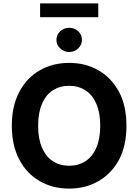

<svg xmlns="http://www.w3.org/2000/svg" viewBox="-20 -1111 822 1141"><path d="M731.4 -363.8Q731.4 -244.1 687 -161.1Q642.1 -78.6 564.5 -34.2Q487.3 9.8 391.1 9.8Q293.9 9.8 216.8 -34.2Q139.6 -78.1 95.2 -161.6Q50.3 -245.6 50.3 -363.8Q50.3 -481.9 95.2 -565.9Q139.6 -649.4 216.8 -693.4Q293.9 -737.3 391.1 -737.3Q487.3 -737.3 564.5 -693.4Q641.6 -649.4 687 -565.9Q731.4 -482.9 731.4 -363.8ZM488.3 -573.7Q446.3 -601.1 391.1 -601.1Q335.4 -601.1 293.5 -573.7Q252.4 -547.4 229.5 -493.7Q206.5 -440.4 206.5 -363.8Q206.5 -287.1 229.5 -233.9Q252.9 -179.7 293.5 -153.3Q335.4 -126 391.1 -126Q446.3 -126 488.3 -153.3Q529.8 -180.2 552.7 -233.9Q575.7 -287.1 575.7 -363.8Q575.7 -440.4 552.7 -493.7Q529.8 -546.9 488.3 -573.7ZM391.1 -801.8Q360.8 -801.8 337.9 -823.2Q315.4 -844.2 315.4 -874Q315.4 -904.8 337.9 -925.3Q360.4 -945.8 391.1 -945.8Q422.4 -945.8 444.8 -925.3Q466.8 -904.8 466.8 -874Q466.8 -844.7 444.8 -823.2Q421.9 -801.8 391.1 -801.8ZM218.3 -1090.8H564V-1008.8H218.3Z"/></svg>

Font: My Font
Style: Bold
Weight: 500
Designer: Rasmus Andersson
Foundry: rsms
Version: Version 0.001